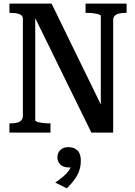

<svg xmlns="http://www.w3.org/2000/svg" viewBox="-20 -730 741 1057"><path d="M32 0V-51H42Q61 -51 75.5 -55Q90 -59 98 -68.5Q106 -78 106 -92V-624Q106 -639 97.5 -646Q89 -653 75 -656Q61 -659 42 -659H32V-710H264L552 -120L535 -110V-643Q535 -647 524.5 -650.5Q514 -654 498 -656.5Q482 -659 464 -659H451V-710H677V-659H667Q649 -659 634 -655Q619 -651 611 -642.5Q603 -634 603 -619V0H483L158 -663L174 -673V-67Q174 -63 184.5 -59.5Q195 -56 212 -53.5Q229 -51 245 -51H258V0ZM348 307 284 275Q308 259 327.5 242.5Q347 226 359.5 208.5Q372 191 373 173L387 186Q381 190 374 191Q367 192 360 192Q330 192 313 176.5Q296 161 296 136Q296 111 312.5 95.5Q329 80 356 80Q388 80 406.5 98Q425 116 425 154Q425 183 416.5 208.5Q408 234 390.5 258Q373 282 348 307Z"/></svg>

Font: Roboto Serif 28pt Condensed Medium
Style: Regular
Weight: 500
Width: 3
Designer: Greg Gazdowicz
Foundry: Commercial Type
Version: Version 1.008